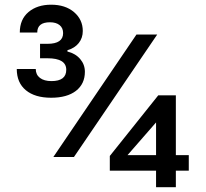

<svg xmlns="http://www.w3.org/2000/svg" viewBox="-20 -756 864 805"><path d="M634.3 -40.5H440.4V-102.1L643.6 -356.4H717.3V-105.5H771.5V-40.5H717.3V28.8H634.3ZM634.3 -105.5V-242.7L514.6 -105.5ZM194.3 -736.3Q253.9 -736.3 290.5 -705.1Q327.1 -673.8 327.1 -626Q327.1 -596.7 310.1 -575.4Q293 -554.2 262.7 -545.4V-540Q296.4 -531.7 316.2 -508.5Q335.9 -485.4 335.9 -455.1Q335.9 -404.3 298.6 -375.2Q261.2 -346.2 194.3 -346.2Q126.5 -346.2 88.4 -377.7Q50.3 -409.2 50.3 -466.8H129.9Q129.9 -442.9 147.5 -429.4Q165 -416 195.8 -416Q257.8 -416 257.8 -463.4Q257.8 -511.7 179.2 -511.7H147.9V-572.3H179.2Q244.6 -572.3 244.6 -617.2Q244.6 -638.7 230 -650.6Q215.3 -662.6 189.5 -662.6Q136.2 -662.6 136.2 -619.6H63Q63 -674.8 99.6 -705.6Q136.2 -736.3 194.3 -736.3ZM290 -97.7H203.6L552.2 -611.3H639.2Z"/></svg>

Font: Estedad-FD Bold
Style: Regular
Weight: 700
Designer: Amin Abedi
Version: Version 7.3